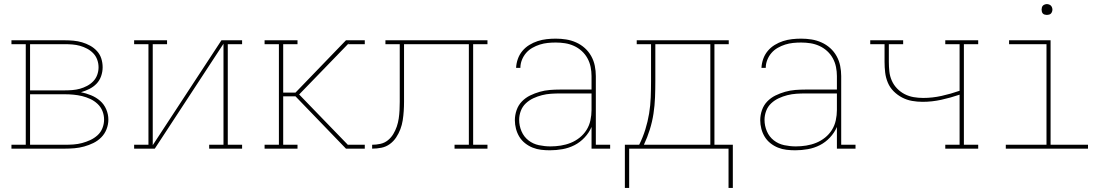

<svg xmlns="http://www.w3.org/2000/svg" viewBox="-20 -727 5440 939"><path d="M36 0V-19H106V-511H36V-530H296Q318 -530 339.5 -528Q361 -526 381.5 -520Q402 -514 421 -503.5Q440 -493 454.5 -477Q469 -461 475.5 -440.5Q482 -420 482 -398Q482 -398 482 -398Q482 -398 482 -398Q482 -376 474.5 -354.5Q467 -333 452 -317.5Q437 -302 417 -292Q397 -282 376 -276Q401 -271 425.5 -261Q450 -251 469.5 -234Q489 -217 499.5 -192.5Q510 -168 510 -142Q510 -118 501 -95Q492 -72 475 -55Q458 -38 436.5 -27.5Q415 -17 391.5 -10.5Q368 -4 344 -2Q320 0 296 0ZM127 -285H296Q315 -285 334 -286.5Q353 -288 371 -293Q389 -298 406 -307Q423 -316 436 -329.5Q449 -343 455.5 -361Q462 -379 462 -398Q462 -417 455.5 -435Q449 -453 436 -466.5Q423 -480 406 -489Q389 -498 371 -503Q353 -508 334 -509.5Q315 -511 296 -511H127ZM127 -19H296Q318 -19 339.5 -20.5Q361 -22 381.5 -27.5Q402 -33 421.5 -42Q441 -51 457 -65.5Q473 -80 481 -100.5Q489 -121 489 -142Q489 -164 481 -184Q473 -204 457 -219Q441 -234 421.5 -243Q402 -252 381.5 -257Q361 -262 339.5 -264Q318 -266 296 -266H127Z M636 0V-19H706V-511H636V-530H797V-511H727V-17L1063 -530H1164V-511H1094V-19H1164V0H1003V-19H1073V-513L737 0Z M1274 0V-19H1344V-511H1274V-530H1435V-511H1365V-274H1425L1672 -530H1694V-524L1569 -395L1443 -265L1531 -174L1684 -16L1682 -19H1764V0H1694V-6V0H1672L1425 -256H1365V-19H1435V0ZM1682 -511 1688 -517 1694 -524V-530H1764V-511Z M1800 0V-19Q1820 -19 1840.5 -23.5Q1861 -28 1877 -41Q1893 -54 1903.5 -71.5Q1914 -89 1920.5 -108Q1927 -127 1930 -147.5Q1933 -168 1934 -188.5Q1935 -209 1935 -229Q1935 -249 1935 -270Q1935 -273 1935 -276.5Q1935 -280 1935 -283V-511H1865V-530H2364V-511H2294V-19H2364V0H2203V-19H2273V-511H1956V-282Q1956 -280 1956 -278.5Q1956 -277 1956 -275Q1956 -252 1956 -229.5Q1956 -207 1954.5 -184Q1953 -161 1949.5 -138.5Q1946 -116 1938 -95Q1930 -74 1917.5 -55Q1905 -36 1886.5 -22.5Q1868 -9 1845.5 -4.5Q1823 0 1800 0Z M2669 8Q2648 8 2626.5 5.5Q2605 3 2585 -5Q2565 -13 2548 -26.5Q2531 -40 2520 -58Q2509 -76 2503.5 -97Q2498 -118 2498 -139Q2498 -164 2506.5 -188.5Q2515 -213 2532.5 -231Q2550 -249 2572.5 -260Q2595 -271 2619.5 -278Q2644 -285 2669 -287Q2694 -289 2719 -289H2873V-355Q2873 -377 2868.5 -399.5Q2864 -422 2853 -442Q2842 -462 2825 -477.5Q2808 -493 2787 -502.5Q2766 -512 2743.5 -515.5Q2721 -519 2698 -519Q2678 -519 2658.5 -517Q2639 -515 2620 -509Q2601 -503 2583.5 -493Q2566 -483 2553 -468Q2540 -453 2532.5 -434Q2525 -415 2525 -395H2504Q2505 -417 2512.5 -438.5Q2520 -460 2534.5 -477.5Q2549 -495 2568.5 -507Q2588 -519 2609.5 -526Q2631 -533 2653.5 -535.5Q2676 -538 2698 -538Q2724 -538 2749 -534Q2774 -530 2797.5 -519.5Q2821 -509 2840 -492Q2859 -475 2871.5 -452.5Q2884 -430 2889 -405Q2894 -380 2894 -355V-19H2964V0H2873V-106Q2861 -78 2839 -54.5Q2817 -31 2789.5 -17Q2762 -3 2731 2.5Q2700 8 2669 8ZM2672 -11Q2697 -11 2722.5 -15Q2748 -19 2771.5 -28.5Q2795 -38 2815 -54Q2835 -70 2848.5 -91.5Q2862 -113 2867.5 -138.5Q2873 -164 2873 -189V-270H2719Q2697 -270 2674.5 -268.5Q2652 -267 2630.5 -261.5Q2609 -256 2588.5 -246.5Q2568 -237 2551.5 -221.5Q2535 -206 2527 -184.5Q2519 -163 2519 -141Q2519 -112 2530.5 -85Q2542 -58 2564.5 -40.5Q2587 -23 2615.5 -17Q2644 -11 2672 -11Z M3543 192V0H3057V192H3036V-19H3106Q3124 -55 3136 -93.5Q3148 -132 3154.5 -171.5Q3161 -211 3162.5 -251Q3164 -291 3164 -331V-511H3094V-530H3544V-511H3474V-19H3564V192ZM3129 -19H3454V-511H3185V-331Q3185 -291 3183.5 -251Q3182 -211 3176 -171.5Q3170 -132 3158 -93.5Q3146 -55 3129 -19Z M3869 8Q3848 8 3826.5 5.5Q3805 3 3785 -5Q3765 -13 3748 -26.5Q3731 -40 3720 -58Q3709 -76 3703.5 -97Q3698 -118 3698 -139Q3698 -164 3706.5 -188.5Q3715 -213 3732.5 -231Q3750 -249 3772.5 -260Q3795 -271 3819.5 -278Q3844 -285 3869 -287Q3894 -289 3919 -289H4073V-355Q4073 -377 4068.5 -399.5Q4064 -422 4053 -442Q4042 -462 4025 -477.5Q4008 -493 3987 -502.5Q3966 -512 3943.5 -515.5Q3921 -519 3898 -519Q3878 -519 3858.5 -517Q3839 -515 3820 -509Q3801 -503 3783.5 -493Q3766 -483 3753 -468Q3740 -453 3732.5 -434Q3725 -415 3725 -395H3704Q3705 -417 3712.5 -438.5Q3720 -460 3734.5 -477.5Q3749 -495 3768.5 -507Q3788 -519 3809.5 -526Q3831 -533 3853.5 -535.5Q3876 -538 3898 -538Q3924 -538 3949 -534Q3974 -530 3997.5 -519.5Q4021 -509 4040 -492Q4059 -475 4071.5 -452.5Q4084 -430 4089 -405Q4094 -380 4094 -355V-19H4164V0H4073V-106Q4061 -78 4039 -54.5Q4017 -31 3989.5 -17Q3962 -3 3931 2.5Q3900 8 3869 8ZM3872 -11Q3897 -11 3922.5 -15Q3948 -19 3971.5 -28.5Q3995 -38 4015 -54Q4035 -70 4048.5 -91.5Q4062 -113 4067.5 -138.5Q4073 -164 4073 -189V-270H3919Q3897 -270 3874.5 -268.5Q3852 -267 3830.5 -261.5Q3809 -256 3788.5 -246.5Q3768 -237 3751.5 -221.5Q3735 -206 3727 -184.5Q3719 -163 3719 -141Q3719 -112 3730.5 -85Q3742 -58 3764.5 -40.5Q3787 -23 3815.5 -17Q3844 -11 3872 -11Z M4603 0V-19H4673V-264Q4629 -249 4583.5 -239Q4538 -229 4492 -229Q4466 -229 4440.5 -233.5Q4415 -238 4392 -250Q4369 -262 4350.5 -280.5Q4332 -299 4322 -323Q4312 -347 4309 -372.5Q4306 -398 4306 -424V-511H4236V-530H4397V-511H4327V-424Q4327 -401 4329.5 -377.5Q4332 -354 4341.5 -332.5Q4351 -311 4367.5 -294Q4384 -277 4404.5 -266.5Q4425 -256 4448 -252Q4471 -248 4495 -248Q4540 -248 4585 -258Q4630 -268 4673 -283V-511H4603V-530H4764V-511H4694V-19H4764V0Z M4899 0V-19H5098V-511H4915V-530H5118V-19H5301V0ZM5100 -654Q5095 -654 5089.5 -655.5Q5084 -657 5080.5 -660.5Q5077 -664 5075.5 -669.5Q5074 -675 5074 -680Q5074 -685 5075.5 -690.5Q5077 -696 5080.5 -699.5Q5084 -703 5089.5 -705Q5095 -707 5100 -707Q5105 -707 5110.5 -705Q5116 -703 5119.5 -699.5Q5123 -696 5125 -690.5Q5127 -685 5127 -680Q5127 -675 5125 -669.5Q5123 -664 5119.5 -660.5Q5116 -657 5110.5 -655.5Q5105 -654 5100 -654Z"/></svg>

Font: Iosevka Slab Thin Extended
Style: Regular
Weight: 100
Width: 7
Monospace: yes
Designer: Belleve Invis
Foundry: Belleve Invis
Version: Version 11.1.1; ttfautohint (v1.8.3)